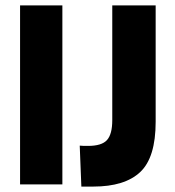

<svg xmlns="http://www.w3.org/2000/svg" viewBox="-20 -680 645 708"><path d="M54 0V-660H210V0ZM280 8 274 -143Q281 -142 289.5 -142Q298 -142 305 -142Q355 -142 374.5 -163.5Q394 -185 394 -237V-660H554V-231Q554 -99 497 -45.5Q440 8 324 8Z"/></svg>

Font: Bricolage Grotesque 12pt Condensed ExtraBold
Style: Regular
Weight: 800
Width: 3
Designer: Mathieu Triay
Foundry: Atelier Triay
Version: Version 1.001; ttfautohint (v1.8.4.7-5d5b);gftools[0.9.33.de